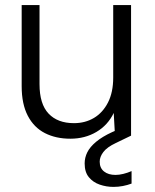

<svg xmlns="http://www.w3.org/2000/svg" viewBox="-20 -532 606 753"><path d="M256 12Q199 12 156 -10Q113 -32 89 -78Q65 -124 65 -194V-512H135V-202Q135 -124 170.5 -86.5Q206 -49 270 -49Q314 -49 348.5 -69.5Q383 -90 403.5 -130Q424 -170 424 -228V-512H494V0H431L426 -89Q403 -41 358 -14.5Q313 12 256 12ZM425 201Q397 201 371 192Q345 183 328.5 163Q312 143 312 109Q312 86 322.5 65Q333 44 357 24Q381 4 420 -14L476 -38L494 0L434 29Q400 45 385.5 64Q371 83 371 102Q371 127 388 140.5Q405 154 433 154Q447 154 463.5 150Q480 146 496 139V188Q480 194 462 197.5Q444 201 425 201Z"/></svg>

Font: DM Sans 12pt Light
Style: Regular
Weight: 300
Version: Version 4.004;gftools[0.9.30]